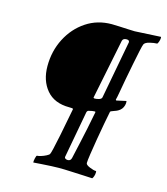

<svg xmlns="http://www.w3.org/2000/svg" viewBox="-99 -717 695 799"><g transform="rotate(15 248.5 -317.5)"><path d="M118.2 3.9Q117.2 -1 120.1 -14.2Q123 -27.3 126 -27.3Q131.8 -27.3 143.1 -30.8Q154.3 -34.2 164.6 -39.6Q174.8 -44.9 176.8 -48.8Q179.7 -54.7 184.1 -73.7Q188.5 -92.8 197.3 -134.8Q206.1 -176.8 219.7 -250Q221.7 -255.9 215.3 -256.3Q209 -256.8 203.1 -256.8Q138.7 -256.8 105 -296.9Q71.3 -336.9 71.3 -399.4Q71.3 -463.9 99.1 -518.1Q127 -572.3 175.3 -604.5Q223.6 -636.7 285.2 -636.7Q296.9 -636.7 316.9 -635.7Q336.9 -634.8 356.4 -633.8Q376 -632.8 384.8 -632.8L496.1 -638.7Q497.1 -637.7 497.1 -633.8Q497.1 -627 493.7 -617.2Q490.2 -607.4 487.3 -607.4Q475.6 -607.4 457 -603Q438.5 -598.6 433.6 -589.8Q430.7 -584 425.3 -558.6Q419.9 -533.2 413.1 -499Q406.2 -464.8 399.9 -430.7Q393.6 -396.5 389.2 -371.1Q384.8 -345.7 382.8 -339.8Q381.8 -337.9 383.3 -335.9Q384.8 -334 386.7 -335L426.8 -343.8Q428.7 -335 425.8 -325.2Q420.9 -306.6 403.3 -296.9Q398.4 -293.9 385.7 -289.6Q373 -285.2 372.1 -283.2Q368.2 -264.6 361.8 -230Q355.5 -195.3 349.1 -158.2Q342.8 -121.1 338.4 -91.3Q334 -61.5 334 -51.8Q334 -43.9 351.6 -36.6Q369.1 -29.3 378.9 -29.3Q380.9 -29.3 380.9 -25.4Q380.9 -14.6 377.9 -6.8Q375 1 372.1 3.9Q361.3 2.9 335 2Q308.6 1 279.3 -0.5Q250 -2 227.5 -2Q215.8 -2 194.3 -1Q172.9 0 151.9 1.5Q130.9 2.9 118.2 3.9ZM296.9 -319.3Q304.7 -319.3 314.5 -322.3Q324.2 -325.2 326.2 -332Q370.1 -563.5 373 -582V-583Q373 -591.8 360.4 -591.8Q345.7 -591.8 342.8 -580.1L291 -324.2Q289.1 -319.3 296.9 -319.3ZM253.9 -43Q266.6 -43 269.5 -56.6Q274.4 -79.1 286.1 -130.9Q297.9 -182.6 313.5 -263.7Q314.5 -267.6 310.5 -267.6Q300.8 -267.6 286.1 -263.7Q279.3 -262.7 277.3 -254.9L240.2 -53.7Q239.3 -48.8 243.7 -45.9Q248 -43 253.9 -43Z"/></g></svg>

Font: Crimson Text
Style: Bold Italic
Weight: 700
Italic angle: -11°
Designer: Sebastian Kosch
Foundry: Sebastian Kosch
Version: Version 1.100; ttfautohint (v1.8.4)